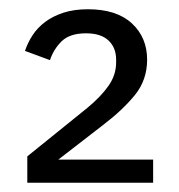

<svg xmlns="http://www.w3.org/2000/svg" viewBox="-20 -724 386 415"><path d="M311 -329H39V-386L169 -491Q198 -515 214.5 -538.5Q231 -562 231 -589V-595Q231 -621 214.5 -636.5Q198 -652 166 -652Q131 -652 113.5 -635Q96 -618 88 -594L34 -614Q40 -632 50.5 -648Q61 -664 77.5 -676.5Q94 -689 117 -696.5Q140 -704 170 -704Q232 -704 265 -673.5Q298 -643 298 -595Q298 -551 271.5 -518.5Q245 -486 203 -454L106 -379H311Z"/></svg>

Font: IBM Plex Sans KR
Style: Regular
Weight: 400
Designer: Mike Abbink; Paul van der Laan; Pieter van Rosmalen; Wujin Sim; Chorong Kim; Dohee Lee;
Foundry: Sandoll Inc.
Version: Version 1.000